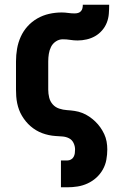

<svg xmlns="http://www.w3.org/2000/svg" viewBox="-20 -581 540 816"><path d="M239 215V101H266Q274 101 281.5 97Q289 93 293 85.5Q297 78 298 70Q299 62 299 54Q299 40 292.5 26.5Q286 13 273 6.5Q260 0 245 -1Q230 -2 215.5 -3Q201 -4 187 -7Q173 -10 159.5 -15Q146 -20 133.5 -27.5Q121 -35 110 -44.5Q99 -54 90 -65Q81 -76 73.5 -88.5Q66 -101 61 -114.5Q56 -128 53 -142.5Q50 -157 49 -171.5Q48 -186 48 -200V-320Q48 -347 52.5 -373.5Q57 -400 68 -424.5Q79 -449 97 -469Q115 -489 138.5 -502.5Q162 -516 188.5 -522Q215 -528 242 -528Q256 -528 269.5 -526Q283 -524 297 -524Q305 -524 312 -526Q319 -528 324 -533.5Q329 -539 330.5 -546.5Q332 -554 332 -561H444Q444 -542 442.5 -522.5Q441 -503 434 -485Q427 -467 414 -452Q401 -437 384.5 -427.5Q368 -418 348.5 -413.5Q329 -409 310 -409Q294 -409 278.5 -411.5Q263 -414 247 -414Q231 -414 217.5 -405Q204 -396 197 -382Q190 -368 187.5 -352Q185 -336 185 -320V-200Q185 -183 189 -166.5Q193 -150 204 -137.5Q215 -125 231.5 -119.5Q248 -114 264.5 -113Q281 -112 297.5 -109.5Q314 -107 329.5 -101Q345 -95 359 -85.5Q373 -76 385 -64.5Q397 -53 406.5 -39.5Q416 -26 423 -11Q430 4 433 20.5Q436 37 436 54Q436 76 432 98Q428 120 417 139.5Q406 159 389.5 174Q373 189 352.5 198.5Q332 208 310 211.5Q288 215 266 215Z"/></svg>

Font: Iosevka SS04 Heavy
Style: Regular
Weight: 900
Monospace: yes
Designer: Belleve Invis
Foundry: Belleve Invis
Version: Version 19.0.0; ttfautohint (v1.8.4)